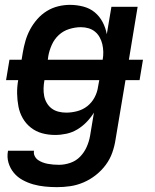

<svg xmlns="http://www.w3.org/2000/svg" viewBox="-20 -548 640 791"><path d="M215 223Q190 223 165 220.5Q140 218 117 211.5Q94 205 73 193.5Q52 182 37 164Q22 146 15 122.5Q8 99 13 73H120Q118 85 123 95Q128 105 136.5 111Q145 117 155.5 121Q166 125 177 127Q188 129 199.5 130Q211 131 223 131Q246 131 269.5 123Q293 115 310 97.5Q327 80 337 57.5Q347 35 351 12L367 -84Q354 -63 336.5 -45Q319 -27 298 -14.5Q277 -2 253.5 3Q230 8 207 8Q179 8 153.5 1Q128 -6 107.5 -22Q87 -38 74 -60.5Q61 -83 56 -109Q51 -135 50.5 -162.5Q50 -190 55 -218H5L19 -302H69L74 -332Q78 -356 85 -380Q92 -404 104 -426.5Q116 -449 133.5 -469Q151 -489 173 -502.5Q195 -516 219.5 -522Q244 -528 268 -528Q296 -528 323 -521Q350 -514 370 -497.5Q390 -481 402.5 -457.5Q415 -434 420 -407L439 -520H547L511 -302H569L555 -218H497L456 27Q452 54 442.5 81Q433 108 415.5 131.5Q398 155 374.5 173.5Q351 192 324 203.5Q297 215 269.5 219Q242 223 215 223ZM403 -302Q406 -319 405.5 -335Q405 -351 401.5 -366Q398 -381 390.5 -394.5Q383 -408 371.5 -417.5Q360 -427 345 -431.5Q330 -436 313 -436Q290 -436 265.5 -428.5Q241 -421 222.5 -404Q204 -387 193.5 -363.5Q183 -340 179 -317L177 -302ZM253 -84Q275 -84 298 -90Q321 -96 339.5 -110.5Q358 -125 369.5 -146.5Q381 -168 384 -191L389 -218H163V-217Q160 -201 159.5 -184.5Q159 -168 162 -152.5Q165 -137 173 -123.5Q181 -110 193 -101Q205 -92 220.5 -88Q236 -84 253 -84Z"/></svg>

Font: Iosevka SmBd Ex Obl
Style: Regular
Weight: 600
Width: 7
Italic angle: -9°
Monospace: yes
Designer: Belleve Invis
Foundry: Belleve Invis
Version: Version 32.5.0; ttfautohint (v1.8.4)